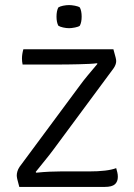

<svg xmlns="http://www.w3.org/2000/svg" viewBox="-20 -736 528 756"><path d="M293 -397.5Q307 -417 325.2 -438.8Q343.5 -460.5 364 -485L361 -487Q352.5 -485.5 332.8 -484.5Q313 -483.5 290 -483Q267 -482.5 247.5 -482.2Q228 -482 220 -482H69Q66.5 -493.5 66.5 -505.5Q66.5 -522.5 72 -542H426.5Q433 -519 435.2 -510Q437.5 -501 437.5 -495.5Q437.5 -481.5 426.5 -466L191.5 -148.5Q176.5 -128 157.2 -104.5Q138 -81 120.5 -59L122.5 -56Q152 -59 176 -60Q200 -61 217 -61H329Q404 -61 437.5 -74Q440 -65 442 -57Q444 -49 444 -39.5Q444 -21 432.5 -10.5Q421 0 392 0H56Q49.5 -23 47.8 -31.5Q46 -40 46 -45.5Q46 -52.5 48.5 -61.2Q51 -70 57 -79ZM202.5 -670.5Q202.5 -692.5 209.5 -706.5Q216 -711 228.5 -713.5Q241 -716 252 -716Q261.5 -716 275 -713.5Q288.5 -711 294.5 -706.5Q301.5 -692.5 301.5 -670.5Q301.5 -649 294.5 -635Q289.5 -630.5 275.5 -627.8Q261.5 -625 252 -625Q241 -625 228.5 -627.8Q216 -630.5 209.5 -635Q202.5 -649 202.5 -670.5Z"/></svg>

Font: Signika Negative SC Light
Style: Regular
Weight: 300
Designer: Anna Giedryś
Foundry: Anna Giedryś
Version: Version 2.000; ttfautohint (v1.8.3) -l 8 -r 50 -G 200 -x 9 -